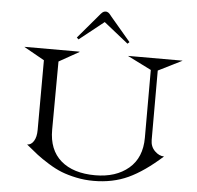

<svg xmlns="http://www.w3.org/2000/svg" viewBox="-61 -1000 1103 1077"><g transform="rotate(5 490.0 -461.0)"><path d="M54.2 -700.2H363.8V-698.2L251 -634.8L249 -251Q248.5 -137.2 318.1 -77.1Q387.7 -17.1 511.2 -17.1Q627.9 -17.1 699.5 -77.9Q771 -138.7 771 -251V-632.8L638.2 -699.2V-700.2H942.9V-699.2L810.1 -632.8V-242.2Q810.1 -204.6 834.7 -180.2Q859.4 -155.8 887.2 -155.8Q786.6 -65.4 699.7 -25.1Q612.8 15.1 504.9 15.1Q454.1 15.1 406.7 5.1Q359.4 -4.9 323.5 -19Q287.6 -33.2 247.6 -58.1Q207.5 -83 180.9 -103.5Q154.3 -124 116.2 -155.8Q138.7 -155.8 153.3 -179Q168 -202.1 168 -242.2L168.9 -634.8L54.2 -699.2ZM341.8 -777.8 454.1 -910.2Q465.3 -924.3 472.9 -930.7Q480.5 -937 490.2 -937Q493.7 -937 496.6 -936.5Q499.5 -936 502.4 -934.1Q505.4 -932.1 507.1 -931.4Q508.8 -930.7 512 -927Q515.1 -923.3 516.1 -922.4Q517.1 -921.4 521 -916.3Q524.9 -911.1 525.9 -910.2L638.2 -777.8L627.9 -768.1L490.2 -877.9L352.1 -768.1Z"/></g></svg>

Font: Messapia
Style: Regular
Weight: 400
Designer: Luca Marsano
Foundry: Collletttivo
Version: Version 1.000;FEAKit 1.0